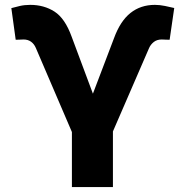

<svg xmlns="http://www.w3.org/2000/svg" viewBox="-20 -757 751 777"><path d="M271 0V-222.7L125 -563Q118.2 -579.1 105.7 -588.1Q93.3 -597.2 75.2 -597.2Q67.9 -597.2 56.4 -596.4Q44.9 -595.7 43.5 -596.2L25.9 -724.1Q41.5 -728.5 60.5 -732.9Q79.6 -737.3 102.5 -737.3Q158.2 -737.3 200.7 -710Q243.2 -682.6 270 -608.4L356 -377.9L441.4 -602.5Q466.8 -671.9 508.1 -704.6Q549.3 -737.3 606.9 -737.3Q626.5 -737.3 647.7 -732.9Q668.9 -728.5 685.1 -724.6L666.5 -596.2Q664.6 -595.7 653.1 -596.4Q641.6 -597.2 634.8 -597.2Q615.2 -597.2 602.5 -587.2Q589.8 -577.1 583.5 -563L437 -225.1V0Z"/></svg>

Font: Inter 24pt ExtraBold
Style: Regular
Weight: 800
Designer: Rasmus Andersson
Foundry: rsms
Version: Version 4.001;git-66647c0bb